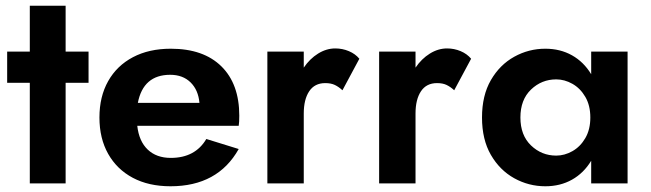

<svg xmlns="http://www.w3.org/2000/svg" viewBox="-20 -640 2271 670"><path d="M5 -460H84V-620H209V-460H289V-351H209V0H84V-351H5Z M575 10Q499 10 443.5 -19.5Q388 -49 357.5 -103Q327 -157 327 -230Q327 -303 357.5 -357Q388 -411 444 -440.5Q500 -470 576 -470Q690 -470 752.5 -408.5Q815 -347 815 -236Q815 -213 813 -201H459Q465 -147 495.5 -118Q526 -89 576 -89Q661 -89 700 -155L813 -120Q740 10 575 10ZM574 -379Q480 -379 461 -281H676Q672 -326 645 -352.5Q618 -379 574 -379Z M1175 -325Q1162 -337 1148.5 -343.5Q1135 -350 1115 -350Q1078 -350 1059 -321.5Q1040 -293 1040 -244V0H913V-460H1040V-404Q1061 -435 1090 -453Q1119 -471 1150 -471Q1175 -471 1197.5 -461.5Q1220 -452 1234 -435Z M1565 -325Q1552 -337 1538.5 -343.5Q1525 -350 1505 -350Q1468 -350 1449 -321.5Q1430 -293 1430 -244V0H1303V-460H1430V-404Q1451 -435 1480 -453Q1509 -471 1540 -471Q1565 -471 1587.5 -461.5Q1610 -452 1624 -435Z M1662 -230Q1662 -307 1693 -360.5Q1724 -414 1774.5 -442Q1825 -470 1883 -470Q1935 -470 1976 -447Q2017 -424 2043 -381V-460H2170V0H2043V-79Q2017 -36 1976 -13Q1935 10 1883 10Q1825 10 1774.5 -18Q1724 -46 1693 -99.5Q1662 -153 1662 -230ZM1796 -230Q1796 -168 1833 -132.5Q1870 -97 1921 -97Q1950 -97 1977.5 -112.5Q2005 -128 2022.5 -158Q2040 -188 2040 -230Q2040 -272 2022.5 -302Q2005 -332 1977.5 -347.5Q1950 -363 1921 -363Q1870 -363 1833 -327.5Q1796 -292 1796 -230Z"/></svg>

Font: Von Semi
Style: Regular
Weight: 600
Version: Version 4.000; ttfautohint (v1.8.4.7-5d5b)